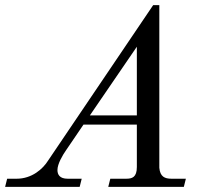

<svg xmlns="http://www.w3.org/2000/svg" viewBox="-64 -732 812 752"><path d="M288 -280 472 -549V-280ZM-44 0H248L256 -32H201C170 -32 161 -48 161 -66C161 -90 181 -124 195 -144L263 -244H472V-78C472 -37 453 -32 430 -32H368L360 0H656L664 -32H608C581 -32 563 -40 560 -75V-712H536L125 -104C104 -70 61 -32 1 -32H-36Z"/></svg>

Font: Old Standard
Style: Italic
Weight: 400
Italic angle: -15.2°
Designer: Alexey Kryukov <alexios@thessalonica.org.ru>
Version: Version 2.0